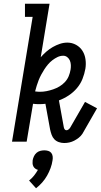

<svg xmlns="http://www.w3.org/2000/svg" viewBox="-20 -755 540 1023"><path d="M322 7Q307 7 293 2Q279 -3 269.5 -13Q260 -23 255 -37Q250 -51 247 -65L222 -202Q214 -201 205.5 -200.5Q197 -200 188 -200Q180 -200 172 -200.5Q164 -201 156 -202L122 0H44L154 -665H113V-735H244L197 -450Q211 -466 227 -480Q243 -494 261.5 -504.5Q280 -515 299.5 -521.5Q319 -528 339 -528Q364 -528 385.5 -516Q407 -504 419.5 -484Q432 -464 435.5 -439Q439 -414 435 -389Q430 -361 419.5 -334.5Q409 -308 390 -285.5Q371 -263 346 -246.5Q321 -230 294 -220L320 -77Q321 -71 324.5 -66Q328 -61 334 -61Q340 -61 345.5 -65.5Q351 -70 354 -75L433 -212L497 -178L419 -42Q411 -30 399.5 -21Q388 -12 375.5 -5.5Q363 1 349.5 4Q336 7 322 7ZM193 -266Q211 -266 228.5 -269.5Q246 -273 263.5 -279Q281 -285 297 -294.5Q313 -304 326 -318Q339 -332 346 -349Q353 -366 356 -384Q358 -396 357.5 -408.5Q357 -421 352.5 -432Q348 -443 338.5 -450.5Q329 -458 317 -458Q301 -458 286.5 -451Q272 -444 259 -434Q246 -424 235.5 -411.5Q225 -399 216 -385Q207 -371 199.5 -357Q192 -343 186 -328Q180 -313 175.5 -298Q171 -283 167 -268Q174 -267 180.5 -266.5Q187 -266 193 -266ZM172 248 135 207Q150 195 161.5 180.5Q173 166 182 150Q174 148 167.5 143Q161 138 157.5 131Q154 124 153.5 115.5Q153 107 154 99Q156 88 161 77.5Q166 67 174.5 59.5Q183 52 194 49Q205 46 216 46Q227 46 237 49Q247 52 253 59.5Q259 67 260.5 77.5Q262 88 260 99Q257 120 249.5 140.5Q242 161 231 180.5Q220 200 205 217Q190 234 172 248Z"/></svg>

Font: Iosevka Gothic
Style: Italic
Weight: 400
Italic angle: -9°
Monospace: yes
Designer: Belleve Invis
Foundry: Belleve Invis
Version: Version 15.5.1; ttfautohint (v1.8.4)